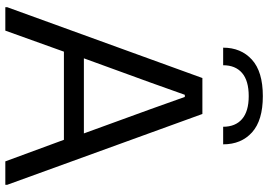

<svg xmlns="http://www.w3.org/2000/svg" viewBox="-163 -844 1007 721"><g transform="rotate(90 340.5 -483.5)"><path d="M7 -7 273 -740H408L674 -7V0H586L505 -220H174L95 0H7ZM481 -295 390 -545 344 -674H336L290 -545L199 -295ZM456 -818Q456 -864 427 -889Q398 -914 341 -914Q283 -914 254 -889Q225 -864 225 -818H159Q159 -885 204 -926Q249 -967 341 -967Q432 -967 477 -926.5Q522 -886 522 -818Z"/></g></svg>

Font: Encode Sans Normal
Style: Regular
Weight: 400
Designer: Pablo Impallari, Andres Torresi
Foundry: Pablo Impallari, Andres Torresi
Version: Version 1.000; ttfautohint (v1.00) -l 8 -r 50 -G 200 -x 14 -